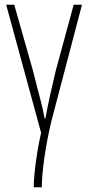

<svg xmlns="http://www.w3.org/2000/svg" viewBox="-20 -548 371 808"><path d="M122 240H156C156 172 173 57 197 -41L325 -528H290L214 -248C197 -176 182 -111 171 -49H168C157 -110 144 -148 118 -253L40 -528H6L153 11C138 75 122 179 122 240Z"/></svg>

Font: Kathrein 37 Thin Condensed
Style: Regular
Weight: 250
Width: 3
Designer: Lazydogs Typefoundry, based on Open Sans by Ascender Corporation
Foundry: Lazydogs Typefoundry
Version: Version 1.003;PS 001.003;hotconv 1.0.88;makeotf.lib2.5.64775